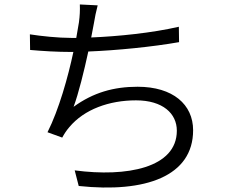

<svg xmlns="http://www.w3.org/2000/svg" viewBox="-20 -805 1040 861"><path d="M114 -651 115 -581C172 -576 235 -572 301 -572H309C285 -459 244 -313 193 -212L259 -188C269 -206 278 -220 291 -235C358 -315 470 -355 590 -355C710 -355 773 -296 773 -219C773 -52 548 -10 315 -41L333 29C633 61 846 -15 846 -221C846 -336 756 -416 597 -416C490 -416 398 -390 310 -326C332 -385 357 -486 376 -574C504 -579 664 -595 783 -616L782 -685C660 -657 510 -642 389 -637L401 -700C405 -725 411 -755 418 -781L338 -785C339 -758 338 -735 334 -705L322 -635H300C240 -635 165 -643 114 -651Z"/></svg>

Font: Noto Sans KR DemiLight
Style: Regular
Weight: 350
Designer: Ryoko NISHIZUKA 西塚涼子 (kana, bopomofo & ideographs); Paul D. Hunt (Latin, Greek & Cyrillic); Sandoll Communications 산돌커뮤니
Foundry: Adobe
Version: Version 2.004;hotconv 1.0.118;makeotfexe 2.5.65603